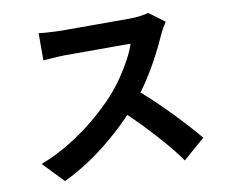

<svg xmlns="http://www.w3.org/2000/svg" viewBox="-84 -843 1167 991"><g transform="rotate(-10 500.0 -347.5)"><path d="M833.9 -677.9Q827.7 -669.3 816.6 -650.3Q805.5 -631.4 798.8 -615.5Q778.2 -568.4 747.6 -510.1Q717 -451.9 678.6 -393.2Q640.2 -334.5 597.1 -284.5Q541.3 -220.6 473.8 -159.4Q406.3 -98.2 331.7 -46.6Q257.1 5 179.2 41.8L75.6 -66.1Q156.6 -96.8 232.8 -143.9Q308.9 -191 374 -246Q439.1 -301 485.7 -352.8Q519.2 -390.5 548.8 -433.7Q578.4 -476.9 601.3 -519.7Q624.3 -562.5 635.2 -597.8Q625.1 -597.8 599 -597.8Q572.9 -597.8 538.3 -597.8Q503.6 -597.8 466 -597.8Q428.3 -597.8 393.6 -597.8Q359 -597.8 332.9 -597.8Q306.7 -597.8 295.8 -597.8Q275.4 -597.8 252 -596.4Q228.6 -595 208.5 -593.3Q188.4 -591.6 177.5 -590.9V-733.4Q191.5 -731.8 213.8 -730Q236.1 -728.3 258.8 -727.2Q281.4 -726 295.8 -726Q309.1 -726 336.8 -726Q364.6 -726 400.6 -726Q436.7 -726 475.2 -726Q513.8 -726 549.2 -726Q584.5 -726 611 -726Q637.4 -726 648.5 -726Q681.7 -726 709.4 -729.8Q737.2 -733.5 752.2 -738.6ZM610.1 -367.3Q649.2 -336 693 -295Q736.8 -254 779.7 -210Q822.7 -165.9 859.4 -125.3Q896 -84.8 920.7 -54.9L806.8 44.3Q770.2 -7.5 722.8 -62.3Q675.4 -117.1 622.8 -171.8Q570.2 -226.5 516 -274.8Z"/></g></svg>

Font: Shanggu Sans SC VF
Style: Regular
Weight: 250
Designer: GuiWonder
Version: Version 1.021